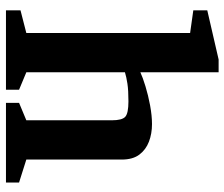

<svg xmlns="http://www.w3.org/2000/svg" viewBox="-76 -696 771 660"><g transform="rotate(90 310.0 -365.5)"><path d="M15 0V-50L93 -70V-633L15 -644V-692L184 -731H228V-462Q245 -470 276 -479.5Q307 -489 342 -495.5Q377 -502 406 -502Q439 -502 466.5 -491.5Q494 -481 511 -458.5Q528 -436 528 -398V-70L607 -45V0H333V-45L393 -70V-364Q393 -399 381 -410Q369 -421 328 -421Q290 -421 267 -417.5Q244 -414 228 -409V-70L288 -45V0Z"/></g></svg>

Font: Manuale
Style: Bold
Weight: 700
Version: Version 1.002